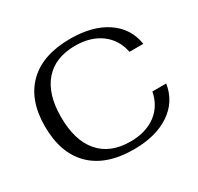

<svg xmlns="http://www.w3.org/2000/svg" viewBox="-153 -891 1114 1082"><g transform="rotate(-30 403.5 -350.0)"><path d="M55 -353Q55 -524 150.5 -617Q246 -710 424 -710Q569 -710 660 -649Q751 -588 768 -479H678Q661 -565 595 -613.5Q529 -662 429 -662Q299 -662 229.5 -582Q160 -502 160 -353Q160 -201 230 -119.5Q300 -38 431 -38Q531 -38 596 -86Q661 -134 678 -221H768Q751 -112 660 -51Q569 10 426 10Q247 10 151 -84Q55 -178 55 -353Z"/></g></svg>

Font: Fahkwang
Style: Regular
Weight: 400
Version: Version 1.000; ttfautohint (v1.6)